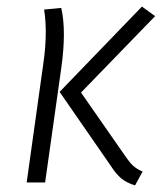

<svg xmlns="http://www.w3.org/2000/svg" viewBox="-20 -554 504 583"><path d="M316 -51 161 -275 411 -534 451 -505 226 -273 359 -82Q374 -60 384.5 -50.5Q395 -41 413 -33L390 9Q364 1 348 -12.5Q332 -26 316 -51ZM111 -357Q119 -410 119 -457Q119 -492 114 -525L166 -530Q174 -495 174 -449Q174 -404 166 -347L117 0H61Z"/></svg>

Font: Fira Sans Condensed Light
Style: Italic
Weight: 300
Width: 3
Italic angle: -8°
Designer: Carrois Corporate & Edenspiekermann AG
Foundry: Carrois Corporate GbR & Edenspiekermann AG
Version: Version 4.203